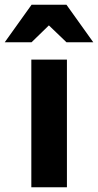

<svg xmlns="http://www.w3.org/2000/svg" viewBox="-61 -789 413 809"><path d="M145 -682 72 -611H-41L72 -769H219L332 -611H219ZM71 -538H221V0H71Z"/></svg>

Font: Montreal
Style: Bold
Weight: 700
Designer: Julieta Ulanovsky, usr_local_share
Foundry: Julieta Ulanovsky, usr_local_share
Version: Version 2.001